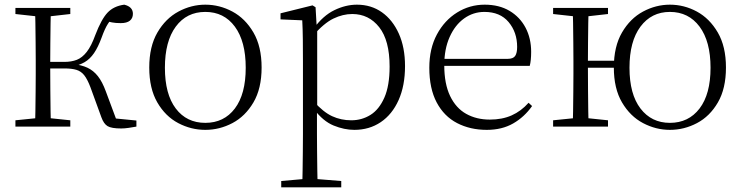

<svg xmlns="http://www.w3.org/2000/svg" viewBox="-20 -542 3179 822"><path d="M46 0V-27L155 -38H175L281 -27V0ZM46 -482V-508H281V-482L175 -470H155ZM130 0Q131 -24 131.5 -64.5Q132 -105 132.5 -148.5Q133 -192 133 -226V-283Q133 -316 132.5 -359.5Q132 -403 131.5 -443.5Q131 -484 130 -508H198Q197 -484 196.5 -443Q196 -402 195.5 -356.5Q195 -311 195 -273V-254Q195 -206 195.5 -156.5Q196 -107 196.5 -65.5Q197 -24 198 0ZM414 -40 367 -169Q354 -203 340.5 -220Q327 -237 307 -243Q287 -249 256 -249H163V-277H255Q286 -277 309 -286Q332 -295 351.5 -320Q371 -345 388 -392Q414 -460 440.5 -488Q467 -516 512 -522Q549 -513 549 -483Q549 -464 536 -453.5Q523 -443 497 -443Q475 -443 459.5 -446Q444 -449 429 -453L474 -479Q455 -460 442 -440Q429 -420 415 -381Q400 -340 382.5 -314.5Q365 -289 342.5 -276Q320 -263 291 -257V-268Q329 -264 354.5 -252Q380 -240 399 -216Q418 -192 433 -151L484 -14L442 -38L564 -26V0Q548 3 530.5 5.5Q513 8 499 8Q457 8 440.5 -2Q424 -12 414 -40Z M859 14Q798 14 743 -15Q688 -44 653.5 -103.5Q619 -163 619 -253Q619 -343 654 -403Q689 -463 744 -492.5Q799 -522 859 -522Q920 -522 975 -492.5Q1030 -463 1065 -403Q1100 -343 1100 -253Q1100 -163 1065 -103.5Q1030 -44 975 -15Q920 14 859 14ZM859 -16Q939 -16 985.5 -77.5Q1032 -139 1032 -252Q1032 -365 985.5 -428Q939 -491 859 -491Q779 -491 732.5 -428Q686 -365 686 -252Q686 -139 732.5 -77.5Q779 -16 859 -16Z M1184 260V233L1296 223H1317L1441 233V260ZM1274 260Q1275 229 1275.5 189.5Q1276 150 1276.5 108.5Q1277 67 1277 32V-278Q1277 -330 1276.5 -374Q1276 -418 1274 -455L1181 -459V-485L1318 -519L1331 -511L1336 -425L1338 -420V-80L1337 -71V32Q1337 66 1337.5 107.5Q1338 149 1338.5 189Q1339 229 1340 260ZM1497 14Q1454 14 1408.5 -4.5Q1363 -23 1324 -75H1311L1323 -108Q1364 -62 1402 -44.5Q1440 -27 1484 -27Q1529 -27 1566 -50Q1603 -73 1625.5 -124Q1648 -175 1648 -257Q1648 -369 1603.5 -425.5Q1559 -482 1488 -482Q1448 -482 1407.5 -462.5Q1367 -443 1320 -389L1311 -420H1323Q1363 -475 1411.5 -498.5Q1460 -522 1508 -522Q1569 -522 1615 -489.5Q1661 -457 1687.5 -398Q1714 -339 1714 -259Q1714 -175 1686.5 -113.5Q1659 -52 1610 -19Q1561 14 1497 14Z M2064 14Q1993 14 1937 -15Q1881 -44 1849.5 -103.5Q1818 -163 1818 -252Q1818 -334 1850.5 -394.5Q1883 -455 1937 -488.5Q1991 -522 2055 -522Q2117 -522 2161.5 -495.5Q2206 -469 2230 -423.5Q2254 -378 2254 -320Q2254 -283 2248 -260H1848V-290H2153Q2177 -290 2185.5 -302.5Q2194 -315 2194 -341Q2194 -404 2157.5 -447.5Q2121 -491 2054 -491Q2006 -491 1967 -463Q1928 -435 1905 -383.5Q1882 -332 1882 -263Q1882 -183 1907 -131Q1932 -79 1976 -54.5Q2020 -30 2077 -30Q2130 -30 2170.5 -48Q2211 -66 2243 -102L2258 -88Q2225 -41 2177 -13.5Q2129 14 2064 14Z M2348 0V-27L2457 -38H2477L2583 -27V0ZM2348 -482V-508H2583V-482L2477 -470H2457ZM2432 0Q2433 -24 2433.5 -64.5Q2434 -105 2434.5 -148.5Q2435 -192 2435 -226V-283Q2435 -316 2434.5 -359.5Q2434 -403 2433.5 -443.5Q2433 -484 2432 -508H2500Q2499 -484 2498.5 -443.5Q2498 -403 2497.5 -358Q2497 -313 2497 -277V-256Q2497 -207 2497.5 -157Q2498 -107 2498.5 -65.5Q2499 -24 2500 0ZM2465 -252V-282H2649V-252ZM2848 14Q2788 14 2733 -15Q2678 -44 2643 -103.5Q2608 -163 2608 -253Q2608 -343 2643 -403Q2678 -463 2733 -492.5Q2788 -522 2848 -522Q2909 -522 2963.5 -492.5Q3018 -463 3053 -403Q3088 -343 3088 -253Q3088 -163 3053.5 -103.5Q3019 -44 2964 -15Q2909 14 2848 14ZM2848 -16Q2928 -16 2975 -77.5Q3022 -139 3022 -252Q3022 -365 2975 -428Q2928 -491 2848 -491Q2769 -491 2722 -428Q2675 -365 2675 -252Q2675 -139 2722 -77.5Q2769 -16 2848 -16Z"/></svg>

Font: Source Han Serif JP VF
Style: Regular
Weight: 250
Designer: Ryoko NISHIZUKA 西塚涼子 (kana & ideographs); Frank Grießhammer (Latin, Greek & Cyrillic); Wenlong ZHANG 张文龙 (bopomofo); San
Foundry: Adobe
Version: Version 2.001;hotconv 1.1.0;makeotfexe 2.6.0